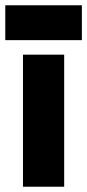

<svg xmlns="http://www.w3.org/2000/svg" viewBox="-27 -707 330 727"><path d="M60 0V-500H216V0ZM-7 -555V-687H283V-555Z"/></svg>

Font: Figtree Light ExtraBold
Style: Regular
Weight: 800
Version: Version 2.001;gftools[0.9.30]